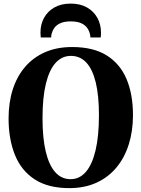

<svg xmlns="http://www.w3.org/2000/svg" viewBox="-20 -1008 767 1041"><path d="M358.5 12Q242 12.5 168.5 -35.2Q95 -83 60.8 -168.5Q26.5 -254 26.5 -365.5Q26.5 -452 49.2 -523Q72 -594 116.2 -645.5Q160.5 -697 224.5 -725Q288.5 -753 371 -753Q487 -753 559.8 -706.8Q632.5 -660.5 666.8 -577.8Q701 -495 701 -384Q701 -297.5 678.2 -225.2Q655.5 -153 611.5 -100Q567.5 -47 503.8 -17.8Q440 11.5 358.5 12ZM363 -36.5Q411 -36.5 445.2 -75.8Q479.5 -115 498 -192.5Q516.5 -270 516.5 -383.5Q516.5 -489.5 499.2 -560.8Q482 -632 448.2 -668.5Q414.5 -705 364.5 -705Q316 -705 281.8 -667.5Q247.5 -630 229 -555Q210.5 -480 210.5 -366Q210.5 -260 228 -186.5Q245.5 -113 279.2 -74.8Q313 -36.5 363 -36.5ZM363.5 -988.5Q415 -988.5 451.8 -967.5Q488.5 -946.5 508 -911Q527.5 -875.5 527.5 -832Q527.5 -824 527.2 -817.8Q527 -811.5 526 -805H470Q470 -808 469.8 -812.5Q469.5 -817 468 -822Q464 -840.5 453 -856.2Q442 -872 420.5 -882Q399 -892 363.5 -892Q328.5 -892 306.8 -882Q285 -872 274.2 -856Q263.5 -840 259 -822Q258 -817 257.8 -812.5Q257.5 -808 257.5 -805H201Q200.5 -811.5 200 -818Q199.5 -824.5 199.5 -832.5Q199.5 -876 219 -911.5Q238.5 -947 275.2 -967.8Q312 -988.5 363.5 -988.5Z"/></svg>

Font: Merriweather 72pt ExtraBold
Style: Regular
Weight: 800
Version: Version 2.100